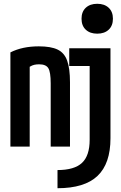

<svg xmlns="http://www.w3.org/2000/svg" viewBox="-20 -775 640 1015"><path d="M35 -498Q98 -530 185 -530Q249 -530 284.5 -513Q320 -496 335 -454.5Q350 -413 350 -340V0H248V-334Q248 -394 235.5 -414.5Q223 -435 187 -435Q173 -435 161.5 -432.5Q150 -430 137 -422V0H35ZM284 124Q373 124 413.5 86Q454 48 454 -36V-426H346V-520H564V-44Q564 90 495.5 155Q427 220 284 220ZM494 -597Q456 -597 433.5 -618Q411 -639 411 -676Q411 -713 433.5 -734Q456 -755 494 -755Q532 -755 554.5 -734Q577 -713 577 -676Q577 -639 554.5 -618Q532 -597 494 -597Z"/></svg>

Font: M PLUS Code Latin 60 Medium
Style: Regular
Weight: 500
Width: 7
Monospace: yes
Designer: Coji Morishita
Foundry: UNDERFOREST DESIGN
Version: Version 1.005; ttfautohint (v1.8.3)